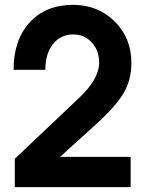

<svg xmlns="http://www.w3.org/2000/svg" viewBox="-20 -772 600 792"><path d="M41 0V-117L304 -366Q389 -445 389 -514Q389 -564 358.5 -597Q328 -630 282 -630Q230 -630 198.5 -590Q167 -550 167 -484H36Q36 -607 102.5 -679.5Q169 -752 281 -752Q384 -752 453 -683.5Q522 -615 522 -512Q522 -444 491 -390Q460 -336 379 -262L228 -125H519V0Z"/></svg>

Font: Involve
Style: Bold
Weight: 700
Designer: Stefan Peev
Foundry: Context Ltd.
Version: Version 1.001